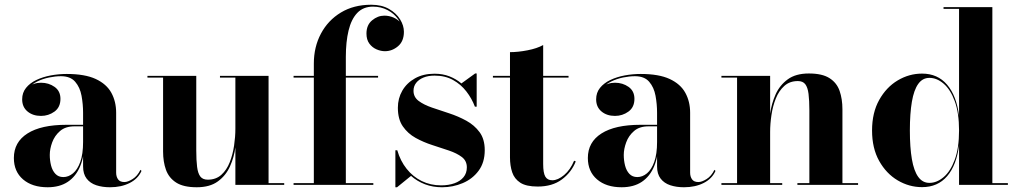

<svg xmlns="http://www.w3.org/2000/svg" viewBox="-20 -780 4294 810"><path d="M444 10Q412 10 386.2 1.5Q360.5 -7 345.5 -26.5Q330.5 -46 330.5 -78V-304.5Q330.5 -340.5 324 -376Q317.5 -411.5 297.2 -435Q277 -458.5 237 -458.5Q213.5 -458.5 186.8 -453Q160 -447.5 136.2 -435.8Q112.5 -424 97.5 -405.5Q82.5 -387 82.5 -361H74.5Q74.5 -392.5 98 -411.8Q121.5 -431 153 -431Q185.5 -431 210.2 -413.5Q235 -396 235 -363Q235 -327.5 209.8 -309.2Q184.5 -291 153 -291Q118.5 -291 96 -309.8Q73.5 -328.5 73.5 -361Q73.5 -389 89.8 -409.2Q106 -429.5 133.2 -442.5Q160.5 -455.5 194 -461.8Q227.5 -468 261.5 -468Q338 -468 383.8 -446.8Q429.5 -425.5 449.8 -388.5Q470 -351.5 470 -304.5V-51.5Q470 -35 478 -23.5Q486 -12 505 -12Q519 -12 539.2 -24.5Q559.5 -37 572.5 -63.5L577 -59Q562.5 -26 527 -8Q491.5 10 444 10ZM181 10Q116 10 77.2 -23.2Q38.5 -56.5 38.5 -113.5Q38.5 -180.5 96 -217Q153.5 -253.5 260 -253.5H377V-247H294Q256 -247 233.2 -227.2Q210.5 -207.5 200.2 -179.5Q190 -151.5 190 -126.5Q190 -103 195.5 -81.5Q201 -60 213.8 -46.5Q226.5 -33 247 -33Q269 -33 288 -48.8Q307 -64.5 318.8 -97.2Q330.5 -130 330.5 -181H336Q336 -121.5 318.2 -78.8Q300.5 -36 266.2 -13Q232 10 181 10Z M810 10Q754 10 723.2 -9.8Q692.5 -29.5 680.2 -63.5Q668 -97.5 668 -141V-452.5H602V-460H808V-145.5Q808 -103.5 811.5 -76Q815 -48.5 825.2 -35.2Q835.5 -22 856.5 -22Q891 -22 913.8 -42.5Q936.5 -63 949.2 -95.5Q962 -128 967.5 -165.5Q973 -203 973 -237L979 -239Q979 -202.5 973.2 -159.5Q967.5 -116.5 950.2 -78Q933 -39.5 899.2 -14.8Q865.5 10 810 10ZM973 0V-452.5H908V-460H1113V-7.5H1179V0Z M1304 0V-511.5Q1304 -582 1334 -638.2Q1364 -694.5 1418.2 -727.2Q1472.5 -760 1546 -760Q1590.5 -760 1621.2 -742.2Q1652 -724.5 1668 -698.2Q1684 -672 1684 -646Q1684 -606 1659.2 -585Q1634.5 -564 1604 -564Q1586.5 -564 1568.5 -571.8Q1550.5 -579.5 1538.2 -596Q1526 -612.5 1526 -638.5Q1526 -674.5 1549.8 -694.2Q1573.5 -714 1601.5 -714Q1621.5 -714 1640.2 -706Q1659 -698 1671 -682.8Q1683 -667.5 1683 -646H1676.5Q1676.5 -675 1659.5 -699Q1642.5 -723 1614.8 -737.5Q1587 -752 1553.5 -752Q1512.5 -752 1487.2 -725.5Q1462 -699 1450.5 -651.2Q1439 -603.5 1439 -540V0ZM1218.5 0V-7.5H1555V0ZM1218.5 -452.5V-460H1575V-452.5Z M1648 10V-146H1656Q1669 -101 1695.5 -67.8Q1722 -34.5 1759.2 -16.2Q1796.5 2 1841 2Q1872.5 2 1897 -6.8Q1921.5 -15.5 1935.5 -32.5Q1949.5 -49.5 1949.5 -74Q1949.5 -101.5 1928.5 -117.5Q1907.5 -133.5 1874.2 -144.8Q1841 -156 1803.8 -168Q1766.5 -180 1733.5 -198.2Q1700.5 -216.5 1679.5 -246.8Q1658.5 -277 1658.5 -325.5Q1658.5 -365 1677.2 -397.5Q1696 -430 1730.8 -449.5Q1765.5 -469 1813 -469Q1848 -469 1876.5 -457.8Q1905 -446.5 1926.5 -428L1984.5 -470H1991V-330H1983.5Q1970.5 -364.5 1947.5 -394.2Q1924.5 -424 1891.2 -442.5Q1858 -461 1813.5 -461Q1786.5 -461 1766.5 -452.8Q1746.5 -444.5 1735.5 -430.2Q1724.5 -416 1724.5 -397Q1724.5 -370.5 1746.2 -354.2Q1768 -338 1802.2 -326.2Q1836.5 -314.5 1874.8 -302Q1913 -289.5 1947.2 -270.8Q1981.5 -252 2003.2 -222.5Q2025 -193 2025 -146.5Q2025 -94.5 1999.2 -59.8Q1973.5 -25 1932.2 -7.5Q1891 10 1845 10Q1806 10 1773 -2.5Q1740 -15 1714 -38L1655 10Z M2248.5 7Q2200 7 2175 -9.2Q2150 -25.5 2140.8 -53.2Q2131.5 -81 2131.5 -116V-560Q2165.5 -560 2205.5 -567.8Q2245.5 -575.5 2271.5 -590V-88Q2271.5 -50.5 2280.5 -35Q2289.5 -19.5 2310 -19.5Q2333.5 -19.5 2359.8 -41.5Q2386 -63.5 2402 -102L2409 -99Q2390.5 -52.5 2350.2 -22.8Q2310 7 2248.5 7ZM2059.5 -452.5V-460H2378.5V-452.5Z M2865.5 10Q2833.5 10 2807.8 1.5Q2782 -7 2767 -26.5Q2752 -46 2752 -78V-304.5Q2752 -340.5 2745.5 -376Q2739 -411.5 2718.8 -435Q2698.5 -458.5 2658.5 -458.5Q2635 -458.5 2608.2 -453Q2581.5 -447.5 2557.8 -435.8Q2534 -424 2519 -405.5Q2504 -387 2504 -361H2496Q2496 -392.5 2519.5 -411.8Q2543 -431 2574.5 -431Q2607 -431 2631.8 -413.5Q2656.5 -396 2656.5 -363Q2656.5 -327.5 2631.2 -309.2Q2606 -291 2574.5 -291Q2540 -291 2517.5 -309.8Q2495 -328.5 2495 -361Q2495 -389 2511.2 -409.2Q2527.5 -429.5 2554.8 -442.5Q2582 -455.5 2615.5 -461.8Q2649 -468 2683 -468Q2759.5 -468 2805.2 -446.8Q2851 -425.5 2871.2 -388.5Q2891.5 -351.5 2891.5 -304.5V-51.5Q2891.5 -35 2899.5 -23.5Q2907.5 -12 2926.5 -12Q2940.5 -12 2960.8 -24.5Q2981 -37 2994 -63.5L2998.5 -59Q2984 -26 2948.5 -8Q2913 10 2865.5 10ZM2602.5 10Q2537.5 10 2498.8 -23.2Q2460 -56.5 2460 -113.5Q2460 -180.5 2517.5 -217Q2575 -253.5 2681.5 -253.5H2798.5V-247H2715.5Q2677.5 -247 2654.8 -227.2Q2632 -207.5 2621.8 -179.5Q2611.5 -151.5 2611.5 -126.5Q2611.5 -103 2617 -81.5Q2622.5 -60 2635.2 -46.5Q2648 -33 2668.5 -33Q2690.5 -33 2709.5 -48.8Q2728.5 -64.5 2740.2 -97.2Q2752 -130 2752 -181H2757.5Q2757.5 -121.5 2739.8 -78.8Q2722 -36 2687.8 -13Q2653.5 10 2602.5 10Z M3229 -460V-7.5H3280V0H3023.5V-7.5H3089.5V-452.5H3023.5V-460ZM3534 -319V-7.5H3600V0H3344V-7.5H3394.5V-314.5Q3394.5 -356.5 3391 -384Q3387.5 -411.5 3377.2 -424.8Q3367 -438 3346 -438Q3311.5 -438 3288.8 -417.5Q3266 -397 3253 -364.5Q3240 -332 3234.5 -294.5Q3229 -257 3229 -223L3223 -221Q3223 -257.5 3229 -300.5Q3235 -343.5 3252.2 -382Q3269.5 -420.5 3303.2 -445.2Q3337 -470 3392.5 -470Q3448.5 -470 3479.2 -450.5Q3510 -431 3522 -396.8Q3534 -362.5 3534 -319Z M3870 9.5Q3815.5 9.5 3767.2 -19Q3719 -47.5 3689 -101Q3659 -154.5 3659 -229.5Q3659 -304.5 3689 -358.2Q3719 -412 3767.2 -440.8Q3815.5 -469.5 3870 -469.5Q3935.5 -469.5 3975.5 -422.8Q4015.5 -376 4026 -291V-742.5H3960.5V-750H4166.5V-7.5H4232V0H4026V-168Q4015.5 -83 3975.8 -36.8Q3936 9.5 3870 9.5ZM3901 -8.5Q3932.5 -8.5 3961.2 -33Q3990 -57.5 4008 -106.5Q4026 -155.5 4026 -229.5Q4026 -303.5 4008 -352.8Q3990 -402 3961.2 -426.8Q3932.5 -451.5 3901 -451.5Q3872 -451.5 3853.8 -426Q3835.5 -400.5 3827 -350.8Q3818.5 -301 3818.5 -229.5Q3818.5 -158 3827 -108.5Q3835.5 -59 3853.8 -33.8Q3872 -8.5 3901 -8.5Z"/></svg>

Font: Bodoni Moda 28pt
Style: Bold
Weight: 700
Designer: Owen Earl
Foundry: indestructible type
Version: Version 2.005